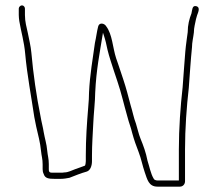

<svg xmlns="http://www.w3.org/2000/svg" viewBox="-20 -689 811 716"><path d="M50 -657V-633C50 -625 51 -618 52 -610C59 -569 70 -534 74 -488C81 -410 97 -327 108 -252L115 -217C122 -186 130 -158 133 -126C135 -106 139 -97 139 -76V-58C139 -52 140 -46 143 -40C148 -24 161 -22 184 -22H206C218 -22 229 -24 239 -26C260 -34 281 -43 303 -49C317 -53 323 -71 323 -88V-109C323 -149 326 -192 328 -232C329 -260 335 -314 335 -343C339 -430 352 -492 364 -567L367 -558C373 -540 377 -523 381 -503C387 -478 397 -449 405 -424L418 -385C433 -341 442 -299 455 -254C461 -230 468 -215 473 -193C480 -167 488 -145 497 -122C507 -96 511 -72 520 -46C529 -21 534 7 567 7H651C662 7 670 -2 670 -13V-132C670 -210 676 -291 684 -361C688 -414 691 -464 696 -513C696 -531 701 -550 703 -568C703 -586 708 -602 711 -618L715 -632C719 -643 728 -662 712 -666C696 -670 697 -651 694 -639C686 -619 680 -596 680 -569C677 -551 676 -536 673 -516L671 -496C667 -452 665 -411 661 -363C653 -293 647 -210 647 -132V-16H567C561 -16 554 -19 553 -23C542 -41 537 -69 530 -90C524 -121 515 -145 504 -172C497 -189 493 -209 487 -228C479 -248 474 -275 467 -297C458 -331 451 -359 440 -392L427 -431C422 -445 418 -459 413 -472C400 -512 399 -561 376 -591C370 -602 350 -607 346 -590C341 -571 339 -551 334 -529C326 -470 315 -410 312 -344C312 -329 311 -311 309 -289C304 -229 300 -170 300 -109V-88C300 -87 299 -71 296 -71C287 -68 270 -61 260 -58C248 -54 235 -46 220 -46C215 -45 211 -45 206 -45H184C167 -45 162 -44 162 -58V-77C162 -98 158 -107 156 -128C154 -152 147 -173 143 -196C140 -216 135 -232 131 -256C116 -330 104 -413 97 -492C95 -516 88 -544 84 -565C79 -588 73 -608 73 -633V-657C73 -663 68 -669 62 -669C56 -669 50 -663 50 -657Z"/></svg>

Font: Electronic
Style: ExLt
Weight: 200
Version: Version 1.011